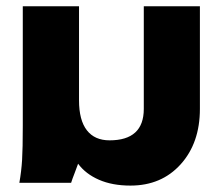

<svg xmlns="http://www.w3.org/2000/svg" viewBox="-20 -576 688 605"><path d="M204.1 0H41Q47.4 -36.1 49.6 -72Q51.8 -107.9 51.8 -179.2V-556.2H229V-259.8Q229 -197.3 253.7 -165.5Q278.3 -133.8 325.2 -133.8Q433.1 -133.8 433.1 -232.9V-556.2H609.9V-232.9Q609.9 -125.5 549.3 -58.3Q488.8 8.8 391.1 8.8Q334 8.8 292 -9.5Q250 -27.8 226.1 -60.1Q223.1 -50.8 215.3 -31Q207.5 -11.2 204.1 0Z"/></svg>

Font: LT Superior Black
Style: Regular
Weight: 900
Designer: Daniel Lyons
Foundry: LyonsType
Version: Version 2.005